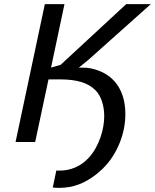

<svg xmlns="http://www.w3.org/2000/svg" viewBox="-20 -682 744 922"><path d="M480.5 -122.6Q480.5 -162.1 469.7 -195.1Q459 -228 438.5 -248.5Q410.6 -276.4 368.9 -288.6Q327.1 -300.8 268.1 -300.8H212.9L148.9 0H54.7L195.3 -662.1H289.6L225.1 -357.4L271 -370.6L585.9 -662.1H704.1L403.3 -393.6L358.4 -357.4L399.9 -356.4Q440.4 -350.6 473.9 -334Q507.3 -317.4 531.5 -289.6Q555.7 -261.7 568.8 -222.7Q582 -183.6 582 -133.3Q582 -102.1 575.7 -67.6Q569.3 -33.2 555.9 1.2Q542.5 35.6 521.5 68.6Q500.5 101.6 471.7 129.4Q443.8 155.8 417 173.3Q390.1 190.9 364 201.4Q337.9 211.9 312.7 216.1Q287.6 220.2 264.2 220.2Q255.4 220.2 248.8 219.7Q242.2 219.2 233.4 218.3L250.5 136.7Q255.9 137.2 258.5 137.2Q261.2 137.2 266.6 137.2Q304.7 137.2 339.8 122.8Q375 108.4 404.3 77.6Q425.3 55.2 439.7 28.8Q454.1 2.4 463.1 -24.2Q472.2 -50.8 476.3 -76.4Q480.5 -102.1 480.5 -122.6Z"/></svg>

Font: PT Astra Sans
Style: Italic
Weight: 400
Italic angle: -16°
Designer: A.Korolkova, I. Chaeva
Foundry: ParaType Ltd
Version: Version 1.001; ttfautohint (v1.6)